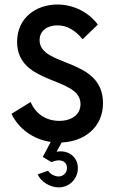

<svg xmlns="http://www.w3.org/2000/svg" viewBox="-20 -623 512 850"><path d="M436 -166.5C436 -369.6 155.3 -325.2 155.3 -444.8C155.3 -488.3 190.4 -510.7 234.4 -510.7C277.3 -510.7 314 -488.3 345.7 -449.2L413.1 -514.2C375.5 -565.4 309.6 -603 234.4 -603C140.1 -603 55.7 -544.4 55.7 -437.5C55.7 -244.1 336.4 -285.6 336.4 -162.6C336.4 -115.7 297.4 -87.9 242.2 -87.9C182.6 -87.9 136.7 -120.6 115.7 -171.4L30.8 -119.1C61.5 -54.7 125 -6.3 204.6 5.4L169.4 71.8L207.5 94.7C245.6 77.6 276.4 89.4 276.4 121.1C276.4 141.6 260.3 158.2 239.7 158.2C222.7 158.2 201.7 147.5 192.9 132.8L147 148.9C160.2 181.2 201.2 206.5 239.7 206.5C287.6 206.5 324.7 168.5 324.7 121.1C324.7 71.8 282.7 39.1 230.5 48.8L252.9 7.8C354.5 3.4 436 -60.1 436 -166.5Z"/></svg>

Font: Now SemiBold
Style: Regular
Weight: 600
Designer: Alfredo Marco Pradil
Foundry: Alfredo Marco Pradil
Version: Version 1.200;hotconv 1.0.109;makeotfexe 2.5.65596